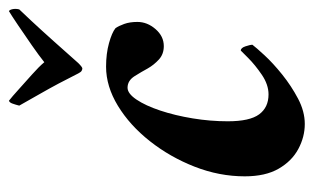

<svg xmlns="http://www.w3.org/2000/svg" viewBox="-156 -539 701 429"><g transform="rotate(-90 194.5 -324.5)"><path d="M256 -491Q254 -491 251 -492.5Q248 -494 245 -500Q222 -546 200.5 -583.5Q179 -621 173 -632Q175 -640 177.5 -647Q180 -654 184 -655Q193 -648 209 -633.5Q225 -619 242.5 -603.5Q260 -588 270 -576Q285 -588 308 -604Q331 -620 352.5 -634.5Q374 -649 384 -655Q387 -654 388.5 -647Q390 -640 388 -632Q383 -627 362.5 -605Q342 -583 316.5 -554.5Q291 -526 268 -500Q259 -491 256 -491ZM260 -438Q289 -438 312.5 -431.5Q336 -425 346 -417Q351 -410 355.5 -397.5Q360 -385 360 -368Q360 -346 344 -327.5Q328 -309 306 -309Q288 -309 276 -320Q264 -331 256 -345Q249 -358 239 -374Q229 -390 213 -390Q200 -390 186.5 -370Q173 -350 162 -317Q151 -284 144.5 -244.5Q138 -205 138 -166Q138 -117 153.5 -96Q169 -75 198 -75Q220 -75 242 -90Q264 -105 279.5 -120.5Q295 -136 296 -137Q302 -137 305.5 -126.5Q309 -116 309 -111Q303 -103 285.5 -84Q268 -65 242.5 -44.5Q217 -24 188.5 -9Q160 6 132 6Q103 6 76 -8.5Q49 -23 32 -52.5Q15 -82 15 -128Q15 -185 36.5 -240Q58 -295 93.5 -340Q129 -385 172.5 -411.5Q216 -438 260 -438Z"/></g></svg>

Font: Amiri
Style: Bold Italic
Weight: 700
Italic angle: 10°
Designer: Khaled Hosny
Version: Version 0.113